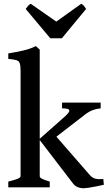

<svg xmlns="http://www.w3.org/2000/svg" viewBox="-20 -1004 577 1029"><path d="M429.7 4.9Q390.1 4.9 371.1 -21L192.9 -253.4V-60.5Q192.9 -53.2 201.7 -47.6Q210.4 -42 246.6 -30.8V0H24.4V-30.8Q56.6 -39.1 73.5 -45.4Q90.3 -51.8 90.3 -60.5V-623Q90.3 -653.3 85.4 -665.8Q80.6 -678.2 66.7 -681.9Q52.7 -685.5 24.4 -688.5V-717.8Q67.4 -724.6 105 -733.4Q142.6 -742.2 172.4 -756.8L192.9 -737.8V-260.3L328.6 -380.4Q350.1 -399.9 351.3 -408.9Q352.5 -418 341.1 -420.7Q329.6 -423.3 312.5 -423.3V-454.1H519.5V-423.3Q498 -421.4 477.8 -414.1Q457.5 -406.7 436.5 -390.6L282.2 -271.5L460.9 -66.4Q474.6 -50.8 490 -46.6Q505.4 -42.5 533.7 -44.4L536.6 -13.7Q517.6 -9.3 495.4 -4.9Q473.1 -0.5 454.8 2.2Q436.5 4.9 429.7 4.9ZM249.5 -798.8 117.7 -956.1Q124.5 -965.8 130.6 -972.7Q136.7 -979.5 144.5 -983.9L281.7 -888.2L415.5 -983.9Q423.8 -979.5 429.7 -972.7Q435.5 -965.8 441.4 -956.1L311.5 -798.8Z"/></svg>

Font: David Libre Medium
Style: Regular
Weight: 500
Designer: Ismar David, J. Victor Gaultney, Annie Olsen and Meir Sadan
Foundry: Monotype Imaging Inc. & SIL International
Version: Version 1.100; ttfautohint (v1.8.4.7-5d5b)